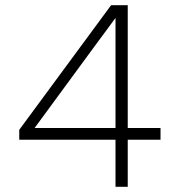

<svg xmlns="http://www.w3.org/2000/svg" viewBox="-20 -718 690 738"><path d="M424 0V-181H54V-219L407 -698H471V-226H597V-181H471V0ZM113 -226H424V-512V-649L342 -538Z"/></svg>

Font: Azeret Mono Thin Thin
Style: Regular
Weight: 250
Version: Version 1.002